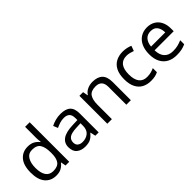

<svg xmlns="http://www.w3.org/2000/svg" viewBox="115 -1679 2608 2608"><g transform="rotate(-45 1419.0 -375.0)"><path d="M274.9 9.8Q174.8 9.8 115 -59.6Q55.2 -128.9 55.2 -267.1Q55.2 -404.8 115.5 -475.3Q175.8 -545.9 275.9 -545.9Q337.9 -545.9 377.4 -522.9Q417 -500 441.9 -466.8H448.2Q445.8 -480 443.8 -505.4Q441.9 -530.8 441.9 -545.9V-759.8H529.8V0H459L445.8 -71.8H441.9Q418 -38.1 377.9 -14.2Q337.9 9.8 274.9 9.8ZM289.1 -63Q374 -63 408.4 -109.4Q442.9 -155.8 442.9 -250V-266.1Q442.9 -366.2 409.9 -419.7Q377 -473.1 288.1 -473.1Q216.8 -473.1 181.4 -416.5Q146 -359.9 146 -265.1Q146 -168.9 181.4 -116Q216.8 -63 289.1 -63Z M903.3 -544.9Q1001.5 -544.9 1048.3 -502Q1095.2 -459 1095.2 -365.2V0H1031.2L1014.2 -76.2H1010.3Q975.1 -32.2 936.3 -11.2Q897.5 9.8 830.1 9.8Q757.3 9.8 709.2 -28.6Q661.1 -66.9 661.1 -148.9Q661.1 -229 724.1 -272.5Q787.1 -315.9 918.5 -319.8L1009.3 -323.2V-355Q1009.3 -421.9 980.2 -448Q951.2 -474.1 898.4 -474.1Q856.4 -474.1 818.4 -461.7Q780.3 -449.2 747.1 -433.1L720.2 -499Q755.4 -518.1 803.2 -531.5Q851.1 -544.9 903.3 -544.9ZM1008.3 -262.2 929.2 -258.8Q829.1 -254.9 790.8 -227.1Q752.4 -199.2 752.4 -147.9Q752.4 -103 779.8 -82Q807.1 -61 850.1 -61Q917 -61 962.6 -98.6Q1008.3 -136.2 1008.3 -213.9Z M1519 -545.9Q1615.2 -545.9 1664.3 -499Q1713.4 -452.1 1713.4 -349.1V0H1626.5V-342.8Q1626.5 -472.2 1506.3 -472.2Q1417.5 -472.2 1383.3 -422.1Q1349.1 -372.1 1349.1 -277.8V0H1261.2V-536.1H1332L1345.2 -462.9H1350.1Q1376.5 -504.9 1422.4 -525.4Q1468.3 -545.9 1519 -545.9Z M2094.2 9.8Q2022.5 9.8 1967.5 -19Q1912.6 -47.9 1881.1 -108.9Q1849.6 -169.9 1849.6 -265.1Q1849.6 -363.8 1882.1 -425.8Q1914.6 -487.8 1971.4 -516.8Q2028.3 -545.9 2100.6 -545.9Q2140.6 -545.9 2179 -537.4Q2217.3 -528.8 2241.2 -517.1L2214.4 -443.8Q2190.4 -453.1 2158.4 -461.2Q2126.5 -469.2 2098.6 -469.2Q1940.4 -469.2 1940.4 -266.1Q1940.4 -168.9 1979 -117.4Q2017.6 -65.9 2093.3 -65.9Q2136.2 -65.9 2170.4 -75Q2204.6 -84 2232.4 -97.2V-19Q2205.6 -4.9 2173.1 2.4Q2140.6 9.8 2094.2 9.8Z M2566.4 -545.9Q2634.3 -545.9 2684.3 -515.9Q2734.4 -485.8 2761 -431.4Q2787.6 -377 2787.6 -304.2V-251H2420.4Q2422.4 -160.2 2466.8 -112.5Q2511.2 -64.9 2591.3 -64.9Q2642.6 -64.9 2681.9 -74.5Q2721.2 -84 2763.2 -102.1V-24.9Q2722.7 -6.8 2682.6 1.5Q2642.6 9.8 2587.4 9.8Q2510.3 9.8 2452.4 -21Q2394.5 -51.8 2362.1 -112.8Q2329.6 -173.8 2329.6 -264.2Q2329.6 -352.1 2358.9 -415Q2388.2 -478 2441.9 -512Q2495.6 -545.9 2566.4 -545.9ZM2565.4 -474.1Q2502.4 -474.1 2465.8 -433.6Q2429.2 -393.1 2422.4 -320.8H2695.3Q2694.3 -389.2 2663.3 -431.6Q2632.3 -474.1 2565.4 -474.1Z"/></g></svg>

Font: Defago Noto Sans
Style: Regular
Weight: 400
Designer: John M. Durdin
Foundry: Lao IT Dev Co., Ltd.
Version: Version 1.000 2007 initial release